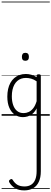

<svg xmlns="http://www.w3.org/2000/svg" viewBox="-20 -1438 638 2385"><path d="M281 927Q212 927 166.5 899.5Q121 872 95 826Q90 816 92 808Q94 800 106 792Q118 784 125.5 786Q133 788 138 797Q163 838 197 858Q231 878 286 878Q332 878 365.5 857.5Q399 837 417 795Q435 753 435 686V-92Q412 -47 382.5 -23.5Q353 0 322.5 8.5Q292 17 265 17Q210 17 166 -12Q122 -41 96.5 -98Q71 -155 71 -238Q71 -288 80.5 -331Q90 -374 109 -408.5Q128 -443 156 -467.5Q184 -492 220.5 -505.5Q257 -519 301 -519Q335 -519 368.5 -509.5Q402 -500 435 -480V-496Q435 -506 441 -510.5Q447 -515 461 -515Q475 -515 481 -510.5Q487 -506 487 -496V689Q487 768 462 821Q437 874 391 900.5Q345 927 281 927ZM274 -33Q306 -33 336.5 -47Q367 -61 392.5 -93Q418 -125 435 -181V-428Q400 -452 367 -461Q334 -470 302 -470Q270 -470 243 -460.5Q216 -451 194.5 -432Q173 -413 158 -385.5Q143 -358 135 -322Q127 -286 127 -242Q127 -180 143.5 -133Q160 -86 192.5 -59.5Q225 -33 274 -33ZM295 -683Q273 -683 262.5 -695Q252 -707 252 -732Q252 -757 262.5 -769.5Q273 -782 295 -782Q317 -782 328 -769.5Q339 -757 339 -732Q339 -707 328 -695Q317 -683 295 -683ZM0 898H598V908H0ZM0 -20H598V0H0ZM0 -505H598V-500H0ZM0 -1418H598V-1408H0Z"/></svg>

Font: Playwrite FR Trad Guides
Style: Regular
Weight: 400
Designer: Veronika Burian, José Scaglione
Foundry: TypeTogether
Version: Version 1.003